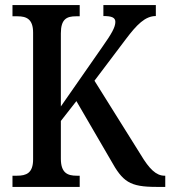

<svg xmlns="http://www.w3.org/2000/svg" viewBox="-20 -734 669 754"><path d="M29 0H293V-44H281C245 -44 219 -55 219 -111V-259L280 -337L415 -105C462 -20 489 0 595 0H629V-44H626C593 -44 566 -71 533 -126L351 -417L474 -580C517 -637 550 -671 592 -671V-714H386V-671C419 -671 433 -665 433 -648C433 -627 418 -601 382 -550L219 -316V-603C219 -659 242 -670 278 -670H293V-714H29V-670H49C84 -670 110 -659 110 -606V-108C110 -54 83 -44 47 -44H29Z"/></svg>

Font: Noto Serif Ethiopic Condensed Medium
Style: Regular
Weight: 500
Width: 3
Designer: Monotype Design Team
Foundry: Monotype Imaging Inc.
Version: Version 2.102